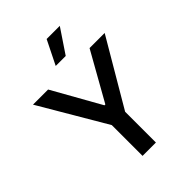

<svg xmlns="http://www.w3.org/2000/svg" viewBox="-267 -1095 1228 1228"><g transform="rotate(-45 347.5 -481.0)"><path d="M23.1 -727.3 286.9 -278.4V0H407.7V-278.4L671.5 -727.3H534.8L351.2 -400.9H343.4L159.8 -727.3ZM300.8 -799.4H391.3L500.7 -962.4H381.7Z"/></g></svg>

Font: Magic Ui Pro Semi Bold
Style: Regular
Weight: 600
Designer: Stefan Endress, Andreas Faust
Version: Version 1.000;FEAKit 1.0